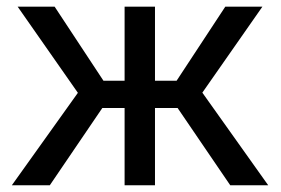

<svg xmlns="http://www.w3.org/2000/svg" viewBox="-20 -548 831 568"><path d="M661.1 0H773.4L578.6 -273.9L756.3 -528.3H646.5L502.4 -309.1H438.5V-528.3H348.6V-309.1H286.1L141.6 -528.3H32.2L210.4 -273.4L15.1 0H127.4L282.7 -228.5H348.6V0H438.5V-228.5H505.4Z"/></svg>

Font: Bert Sans
Style: Regular
Weight: 400
Designer: Christian Robertson (Google), Cristiano Sobral
Foundry: Google, Cristiano Sobral
Version: Version 3.101